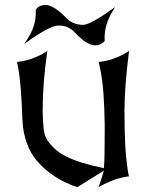

<svg xmlns="http://www.w3.org/2000/svg" viewBox="-20 -758 616 778"><path d="M48.8 -506.8Q69.3 -508.8 88.1 -513.9Q106.9 -519 122.8 -525.6Q138.7 -532.2 151.1 -539.1Q163.6 -545.9 171.9 -551.8Q152.8 -423.3 152.8 -304.2Q153.8 -283.2 154.5 -266.6Q155.3 -250 156.7 -236.6Q158.2 -223.1 161.6 -212.2Q165 -201.2 170.9 -191.4Q185.1 -170.4 203.4 -153.8Q221.7 -137.2 248.5 -123.8Q275.4 -110.4 312.3 -98.9Q349.1 -87.4 400.9 -76.7Q402.8 -94.7 403.6 -134Q404.3 -173.3 404.3 -234.9V-252Q403.3 -320.3 399.2 -379.6Q395 -439 383.8 -489.3L379.9 -506.8Q400.4 -508.8 419.2 -513.9Q438 -519 453.9 -525.6Q469.7 -532.2 482.2 -539.1Q494.6 -545.9 502.9 -551.8Q493.7 -478 489 -417.7Q484.4 -357.4 484.4 -308.6Q484.4 -268.6 485.1 -234.4Q485.8 -200.2 487.5 -169.2Q489.3 -138.2 492.4 -109.4Q495.6 -80.6 500.5 -51.3L502.9 -43.5Q473.1 -40 443.6 -29.5Q414.1 -19 383.3 -2L379.9 0Q384.8 -14.2 390.1 -31Q395.5 -47.9 400.9 -66.4L293.9 0Q273.4 -5.4 244.1 -19.3Q214.8 -33.2 185.1 -54.9Q155.3 -76.7 129.9 -106Q104.5 -135.3 91.3 -171.9Q72.3 -218.8 70.8 -274.4Q68.4 -345.7 64 -399.2Q59.6 -452.6 52.7 -489.3ZM78.1 -580.1Q85.9 -592.3 91.8 -601.1Q125 -651.9 125 -706.1L124.5 -715.3L126 -720.2Q139.6 -737.8 164.1 -737.8Q197.8 -737.8 247.6 -686Q275.4 -657.2 317.4 -657.2Q347.2 -658.2 446.3 -729L429.2 -700.2Q403.8 -652.8 403.8 -604.5L404.3 -593.8L402.3 -589.4Q385.7 -574.2 366.7 -574.2Q331.5 -574.2 282.7 -627Q256.8 -654.3 219.7 -654.3H214.8Q181.6 -654.3 78.1 -580.1Z"/></svg>

Font: MedievalSharp
Style: Regular
Weight: 500
Version: Version 1.0